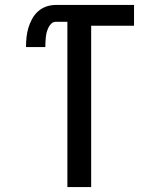

<svg xmlns="http://www.w3.org/2000/svg" viewBox="-20 -755 640 775"><path d="M252 0V-667H205Q195 -667 187.5 -660Q180 -653 175.5 -643.5Q171 -634 168.5 -624.5Q166 -615 165 -605Q164 -595 163.5 -585Q163 -575 163 -565H85Q85 -585 87 -604.5Q89 -624 94.5 -642.5Q100 -661 109.5 -678.5Q119 -696 133.5 -709Q148 -722 166.5 -728.5Q185 -735 205 -735H521V-651H348V0Z"/></svg>

Font: Iosevka Medium Extended
Style: Regular
Weight: 500
Width: 7
Monospace: yes
Designer: Belleve Invis
Foundry: Belleve Invis
Version: Version 32.5.0; ttfautohint (v1.8.4)